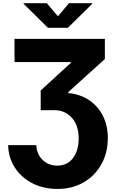

<svg xmlns="http://www.w3.org/2000/svg" viewBox="-20 -972 728 1207"><path d="M31.2 -59.6H208Q210.9 -2 248.3 33.7Q285.6 69.3 339.8 69.3Q403.8 69.3 439.2 21.2Q474.6 -26.9 474.6 -101.1Q474.6 -184.1 431.6 -231.7Q388.7 -279.3 322.3 -279.3H235.8V-403.3L424.8 -576.2V-582H71.3V-727.5H639.2V-600.6L409.7 -393.6V-386.7Q484.4 -379.9 540.3 -342.3Q596.2 -304.7 627 -243.7Q657.7 -182.6 657.7 -104.5Q657.7 -11.2 617.2 61Q576.7 133.3 505.4 174.6Q434.1 215.8 341.8 215.8Q253.9 215.8 184.3 180.4Q114.7 145 74 82.8Q33.2 20.5 31.2 -59.6ZM274.4 -951.7 344.2 -869.6 413.6 -951.7H560.1V-948.2L406.7 -797.4H281.2L128.4 -948.2V-951.7Z"/></svg>

Font: Inter Extra Bold
Style: Regular
Weight: 800
Designer: Rasmus Andersson
Foundry: rsms
Version: Version 4.000;git-3c8e0fc